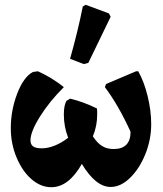

<svg xmlns="http://www.w3.org/2000/svg" viewBox="-20 -773 678 800"><path d="M610 -256Q610 -191 585.5 -130.5Q561 -70 522 -32Q483 6 441 6Q379 6 321 -90Q266 7 194 7Q149 7 110.5 -27Q72 -61 48.5 -118Q25 -175 25 -239Q25 -313 51.5 -382.5Q78 -452 117 -473L138 -476Q196 -450 246 -410Q185 -349 146 -286.5Q107 -224 107 -188Q107 -171 118 -163Q129 -155 154 -155Q180 -155 208.5 -166.5Q237 -178 264 -199Q246 -245 246 -296Q246 -334 257 -353L272 -362Q327 -349 384 -321Q385 -313 385 -297Q385 -248 367 -205Q385 -177 405.5 -164.5Q426 -152 453 -152Q524 -152 524 -224Q474 -334 417 -410L422 -423L547 -476H556Q580 -434 595 -373Q610 -312 610 -256ZM272 -528Q305 -645 325 -746L337 -753L434 -717L441 -703L348 -511L329 -506Z"/></svg>

Font: Alegreya ExtraBold
Style: Regular
Weight: 800
Designer: Juan Pablo del Peral
Foundry: Huerta Tipografica
Version: Version 2.007; ttfautohint (v1.6)